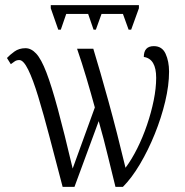

<svg xmlns="http://www.w3.org/2000/svg" viewBox="-20 -725 718 745"><path d="M206 -610 177 -693V-705H519V-693L489 -610H479L457 -671H374L352 -610H343L322 -671H237L216 -610ZM223 0Q196 -103 172.5 -192.5Q149 -282 128.5 -349.5Q108 -417 89.5 -454.5Q71 -492 55 -492Q44 -492 36.5 -486.5Q29 -481 22 -476L7 -500Q18 -512 36 -525Q54 -538 79 -538Q101 -538 120.5 -517Q140 -496 160 -444Q180 -392 204.5 -301.5Q229 -211 262 -71L348 -308Q333 -363 315.5 -422Q298 -481 279 -536H342Q368 -451 401 -331.5Q434 -212 467 -74Q491 -106 512.5 -149Q534 -192 550.5 -240.5Q567 -289 576.5 -336Q586 -383 586 -423Q586 -497 538 -504Q538 -546 577 -546Q609 -546 622.5 -516.5Q636 -487 636 -447Q636 -394 621 -331Q606 -268 580.5 -205Q555 -142 523 -88Q491 -34 457 0H428Q414 -55 398.5 -120Q383 -185 363 -255L269 0Z"/></svg>

Font: Noto Serif Condensed Light
Style: Regular
Weight: 300
Width: 3
Designer: Monotype Design Team
Foundry: Monotype Imaging Inc.
Version: Version 2.013